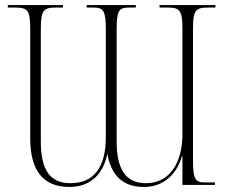

<svg xmlns="http://www.w3.org/2000/svg" viewBox="-20 -734 917 762"><path d="M255 8C345 8 391 -49 406 -124C422 -31 474 8 551 8C626 8 680 -38 702 -114H704V0H833V-10H794C756 -10 746 -21 746 -95V-618C746 -693 755 -704 806 -704H835V-714H613V-704H645C694 -704 704 -693 704 -618V-202C704 -90 655 -7 559 -7C479 -7 443 -62 443 -173V-618C443 -693 452 -704 493 -704H519V-714H324V-704H351C389 -704 400 -693 400 -619V-191C400 -71 354 -7 259 -7C176 -7 142 -63 142 -173V-618C142 -693 152 -704 202 -704H230V-714H11V-704H40C90 -704 100 -693 100 -619V-184C100 -58 151 8 255 8Z"/></svg>

Font: Noto Serif Display SemiCondensed ExtraLight
Style: Regular
Weight: 200
Width: 4
Designer: Monotype Design Team
Foundry: Monotype Imaging Inc.
Version: Version 2.009